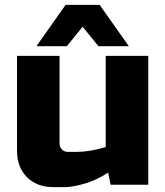

<svg xmlns="http://www.w3.org/2000/svg" viewBox="-20 -760 680 790"><path d="M50 0ZM295 -135Q348 -135 415 -155V-530H590V0H435L425 -50Q378 -19 328.5 -4.5Q279 10 245 10H200Q132 10 91 -31Q50 -72 50 -140V-530H225V-170Q225 -155 235 -145Q245 -135 260 -135ZM130 -570 250 -740H390L510 -570H385L320 -650L255 -570Z"/></svg>

Font: Russo One
Style: Regular
Weight: 400
Designer: Jovanny lemonad
Foundry: Jovanny Lemonad
Version: Version 1.001